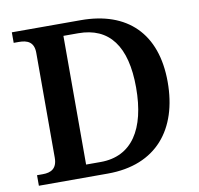

<svg xmlns="http://www.w3.org/2000/svg" viewBox="-79 -797 911 880"><g transform="rotate(-10 376.0 -357.0)"><path d="M32 0H353C580 0 696 -147 696 -366C696 -593 568 -714 353 -714H32V-665H56C95 -665 126 -653 126 -602V-114C126 -63 97 -49 59 -49H32ZM330 -58H262V-657H331C475 -657 549 -559 549 -366C549 -172 475 -58 330 -58Z"/></g></svg>

Font: Noto Serif Lao SemiBold
Style: Regular
Weight: 600
Designer: Monotype Design Team
Foundry: Monotype Imaging Inc.
Version: Version 2.003